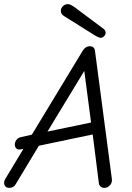

<svg xmlns="http://www.w3.org/2000/svg" viewBox="-39 -908 642 934"><path d="M451 -724Q444 -724 427 -733L277 -827Q257 -838 257 -854Q257 -869 267.5 -878.5Q278 -888 292 -888Q302 -888 324 -873L459 -772Q475 -762 475 -749Q475 -740 467.5 -732Q460 -724 451 -724ZM469 6Q458 6 450.5 -0.5Q443 -7 442 -16L412 -254L150 -199L38 -13Q28 6 6 6Q-11 6 -17 -8Q-23 -22 -13 -38L75 -184L59 -181Q47 -179 40 -186.5Q33 -194 33 -204Q33 -217 41 -227.5Q49 -238 63 -241L116 -253L362 -659Q376 -683 398 -683Q420 -683 423 -661L505 -39Q508 -21 496.5 -7.5Q485 6 469 6ZM192 -268 404 -312 371 -563Z"/></svg>

Font: Comic Neue
Style: Italic
Weight: 400
Italic angle: -12°
Designer: Craig Rozynski
Foundry: Craig Rozynski
Version: Version 2.003